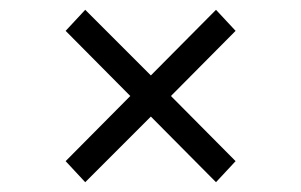

<svg xmlns="http://www.w3.org/2000/svg" viewBox="-20 -546 615 392"><path d="M329 -350 461 -217 421 -174 288 -308 154 -174 114 -217 246 -350 114 -483 154 -526 288 -392 421 -526 461 -483Z"/></svg>

Font: APTA Sans Regular
Style: Regular
Weight: 400
Version: Version 7.200